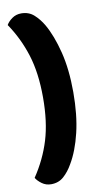

<svg xmlns="http://www.w3.org/2000/svg" viewBox="-90 -708 473 881"><g transform="rotate(-10 146.5 -267.0)"><path d="M75 131Q51 131 32.5 117.5Q14 104 5 89Q56 13 81.5 -70.5Q107 -154 107 -268Q107 -382 80.5 -466.5Q54 -551 5 -623Q14 -639 32.5 -652Q51 -665 75 -665Q110 -665 134 -643.5Q158 -622 176 -591Q207 -537 227.5 -455.5Q248 -374 248 -268Q248 -162 228.5 -80.5Q209 1 176 56Q158 88 134 109.5Q110 131 75 131Z"/></g></svg>

Font: Baloo Bhaijaan 2
Style: Bold
Weight: 700
Designer: Sanskriti Dholi, Noopur Datye and Ek Type
Foundry: Ek Type
Version: Version 1.701